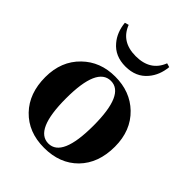

<svg xmlns="http://www.w3.org/2000/svg" viewBox="-234 -958 1105 1105"><g transform="rotate(45 318.5 -405.5)"><path d="M112 -64Q35 -144 35 -276Q35 -406 118 -486Q197 -563 318 -563Q440 -563 519 -487Q602 -407 602 -276Q602 -142 524 -62Q446 17 318 17Q190 17 112 -64ZM429 -274Q429 -528 318 -528Q206 -528 206 -274Q206 -18 318 -18Q429 -18 429 -274ZM162 -828Q200 -729 318 -729Q437 -729 475 -828L499 -821Q492 -750 452 -703Q404 -645 318 -645Q233 -645 185 -703Q145 -750 138 -821Z"/></g></svg>

Font: Source Han Serif CN Heavy
Style: Regular
Weight: 900
Designer: Ryoko NISHIZUKA  (kana & ideographs); Frank Grießhammer (Latin, Greek & Cyrillic); Wenlong ZHANG  (bopomofo); Sandoll Co
Foundry: Adobe Systems Incorporated
Version: Version 1.000;PS 1;hotconv 16.6.53;makeotf.lib2.5.65590